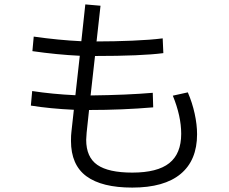

<svg xmlns="http://www.w3.org/2000/svg" viewBox="-20 -831 1040 871"><path d="M832 -412Q852 -366 863 -316Q874 -266 874 -222Q874 -104 799.5 -42Q725 20 580 20Q442 20 372 -31.5Q302 -83 302 -192Q302 -219 304 -233L315 -333Q207 -338 120 -352L126 -418Q217 -404 322 -399L342 -578Q238 -583 127 -599L133 -665Q245 -649 349 -644L367 -811L436 -805L418 -643Q497 -643 580.5 -646.5Q664 -650 718 -657L721 -590Q622 -577 411 -577L391 -398Q556 -400 673 -410L675 -344Q535 -332 384 -332L373 -229Q371 -207 371 -197Q371 -118 421.5 -83Q472 -48 580 -48Q694 -48 748 -91Q802 -134 802 -224Q802 -304 764 -397Z"/></svg>

Font: IBM Plex Sans SC
Style: Regular
Weight: 400
Designer: Mike Abbink; Paul van der Laan; Pieter van Rosmalen; Eunyou Noh; Wujin Sim; Chorong Kim; Dohee Lee; Yejin We; Jinhee Kim
Foundry: Sandoll Inc.
Version: Version 1.000